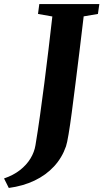

<svg xmlns="http://www.w3.org/2000/svg" viewBox="-111 -763 512 950"><path d="M-67.5 167 -91 120Q-44.5 104 -12 78.5Q20.5 53 39.8 21.2Q59 -10.5 64.5 -44.5Q76 -113.5 87 -191.8Q98 -270 108.5 -352.5Q119 -435 129 -518.2Q139 -601.5 148 -681.5L77 -694L83.5 -743H380.5L373.5 -694L303 -682Q293 -596.5 282.5 -511Q272 -425.5 262.2 -347.5Q252.5 -269.5 244 -205.5Q235.5 -141.5 228.2 -98.2Q221 -55 215.5 -39Q196 17.5 156.2 60.5Q116.5 103.5 59.8 130.5Q3 157.5 -67.5 167Z"/></svg>

Font: Merriweather 28pt ExtraBold
Style: Italic
Weight: 800
Italic angle: -7.8°
Version: Version 2.101